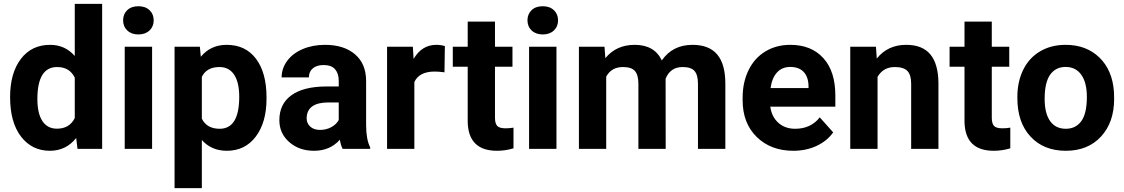

<svg xmlns="http://www.w3.org/2000/svg" viewBox="-20 -770 5815 993"><path d="M32.2 -268.1Q32.2 -391.6 87.6 -464.8Q143.1 -538.1 239.3 -538.1Q316.4 -538.1 366.7 -480.5V-750H508.3V0H380.9L374 -56.2Q321.3 9.8 238.3 9.8Q145 9.8 88.6 -63.7Q32.2 -137.2 32.2 -268.1ZM173.3 -257.8Q173.3 -183.6 199.2 -144Q225.1 -104.5 274.4 -104.5Q339.8 -104.5 366.7 -159.7V-368.2Q340.3 -423.3 275.4 -423.3Q173.3 -423.3 173.3 -257.8Z M766.6 0H625V-528.3H766.6ZM616.7 -665Q616.7 -696.8 637.9 -717.3Q659.2 -737.8 695.8 -737.8Q731.9 -737.8 753.4 -717.3Q774.9 -696.8 774.9 -665Q774.9 -632.8 753.2 -612.3Q731.4 -591.8 695.8 -591.8Q660.2 -591.8 638.4 -612.3Q616.7 -632.8 616.7 -665Z M1358.4 -259.3Q1358.4 -137.2 1303 -63.7Q1247.6 9.8 1153.3 9.8Q1073.2 9.8 1023.9 -45.9V203.1H882.8V-528.3H1013.7L1018.6 -476.6Q1069.8 -538.1 1152.3 -538.1Q1250 -538.1 1304.2 -465.8Q1358.4 -393.6 1358.4 -266.6ZM1217.3 -269.5Q1217.3 -343.3 1191.2 -383.3Q1165 -423.3 1115.2 -423.3Q1048.8 -423.3 1023.9 -372.6V-156.2Q1049.8 -104 1116.2 -104Q1217.3 -104 1217.3 -269.5Z M1752 0Q1742.2 -19 1737.8 -47.4Q1686.5 9.8 1604.5 9.8Q1526.9 9.8 1475.8 -35.2Q1424.8 -80.1 1424.8 -148.4Q1424.8 -232.4 1487.1 -277.3Q1549.3 -322.3 1667 -322.8H1731.9V-353Q1731.9 -389.6 1713.1 -411.6Q1694.3 -433.6 1653.8 -433.6Q1618.2 -433.6 1597.9 -416.5Q1577.6 -399.4 1577.6 -369.6H1436.5Q1436.5 -415.5 1464.8 -454.6Q1493.2 -493.7 1544.9 -515.9Q1596.7 -538.1 1661.1 -538.1Q1758.8 -538.1 1816.2 -489Q1873.5 -439.9 1873.5 -351.1V-122.1Q1874 -46.9 1894.5 -8.3V0ZM1635.3 -98.1Q1666.5 -98.1 1692.9 -112.1Q1719.2 -126 1731.9 -149.4V-240.2H1679.2Q1573.2 -240.2 1566.4 -167L1565.9 -158.7Q1565.9 -132.3 1584.5 -115.2Q1603 -98.1 1635.3 -98.1Z M2278.8 -396Q2250 -399.9 2228 -399.9Q2147.9 -399.9 2123 -345.7V0H1981.9V-528.3H2115.2L2119.1 -465.3Q2161.6 -538.1 2236.8 -538.1Q2260.3 -538.1 2280.8 -531.7Z M2540 -658.2V-528.3H2630.4V-424.8H2540V-161.1Q2540 -131.8 2551.3 -119.1Q2562.5 -106.4 2594.2 -106.4Q2617.7 -106.4 2635.7 -109.9V-2.9Q2594.2 9.8 2550.3 9.8Q2401.9 9.8 2398.9 -140.1V-424.8H2321.8V-528.3H2398.9V-658.2Z M2857.9 0H2716.3V-528.3H2857.9ZM2708 -665Q2708 -696.8 2729.2 -717.3Q2750.5 -737.8 2787.1 -737.8Q2823.2 -737.8 2844.7 -717.3Q2866.2 -696.8 2866.2 -665Q2866.2 -632.8 2844.5 -612.3Q2822.8 -591.8 2787.1 -591.8Q2751.5 -591.8 2729.7 -612.3Q2708 -632.8 2708 -665Z M3106.4 -528.3 3110.8 -469.2Q3167 -538.1 3262.7 -538.1Q3364.7 -538.1 3402.8 -457.5Q3458.5 -538.1 3561.5 -538.1Q3647.5 -538.1 3689.5 -488Q3731.4 -438 3731.4 -337.4V0H3589.8V-336.9Q3589.8 -381.8 3572.3 -402.6Q3554.7 -423.3 3510.3 -423.3Q3446.8 -423.3 3422.4 -362.8L3422.9 0H3281.7V-336.4Q3281.7 -382.3 3263.7 -402.8Q3245.6 -423.3 3202.1 -423.3Q3142.1 -423.3 3115.2 -373.5V0H2974.1V-528.3Z M4083 9.8Q3966.8 9.8 3893.8 -61.5Q3820.8 -132.8 3820.8 -251.5V-265.1Q3820.8 -344.7 3851.6 -407.5Q3882.3 -470.2 3938.7 -504.2Q3995.1 -538.1 4067.4 -538.1Q4175.8 -538.1 4238 -469.7Q4300.3 -401.4 4300.3 -275.9V-218.3H3963.9Q3970.7 -166.5 4005.1 -135.3Q4039.6 -104 4092.3 -104Q4173.8 -104 4219.7 -163.1L4289.1 -85.4Q4257.3 -40.5 4203.1 -15.4Q4148.9 9.8 4083 9.8ZM4066.9 -423.8Q4024.9 -423.8 3998.8 -395.5Q3972.7 -367.2 3965.3 -314.5H4161.6V-325.7Q4160.6 -372.6 4136.2 -398.2Q4111.8 -423.8 4066.9 -423.8Z M4510.3 -528.3 4514.6 -467.3Q4571.3 -538.1 4666.5 -538.1Q4750.5 -538.1 4791.5 -488.8Q4832.5 -439.5 4833.5 -341.3V0H4692.4V-337.9Q4692.4 -382.8 4672.9 -403.1Q4653.3 -423.3 4607.9 -423.3Q4548.3 -423.3 4518.6 -372.6V0H4377.4V-528.3Z M5109.4 -658.2V-528.3H5199.7V-424.8H5109.4V-161.1Q5109.4 -131.8 5120.6 -119.1Q5131.8 -106.4 5163.6 -106.4Q5187 -106.4 5205.1 -109.9V-2.9Q5163.6 9.8 5119.6 9.8Q4971.2 9.8 4968.3 -140.1V-424.8H4891.1V-528.3H4968.3V-658.2Z M5241.7 -269Q5241.7 -347.7 5272 -409.2Q5302.2 -470.7 5359.1 -504.4Q5416 -538.1 5491.2 -538.1Q5598.1 -538.1 5665.8 -472.7Q5733.4 -407.2 5741.2 -294.9L5742.2 -258.8Q5742.2 -137.2 5674.3 -63.7Q5606.4 9.8 5492.2 9.8Q5377.9 9.8 5309.8 -63.5Q5241.7 -136.7 5241.7 -262.7ZM5382.8 -258.8Q5382.8 -183.6 5411.1 -143.8Q5439.5 -104 5492.2 -104Q5543.5 -104 5572.3 -143.3Q5601.1 -182.6 5601.1 -269Q5601.1 -342.8 5572.3 -383.3Q5543.5 -423.8 5491.2 -423.8Q5439.5 -423.8 5411.1 -383.5Q5382.8 -343.3 5382.8 -258.8Z"/></svg>

Font: Robotiche
Style: Bold
Weight: 700
Designer: Google
Version: Version 2.001150; 2014